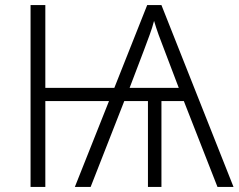

<svg xmlns="http://www.w3.org/2000/svg" viewBox="-20 -734 937 754"><path d="M614 -714 897 0H834L702 -337H614V0H561V-337H468L336 0H274L408 -337H158V0H100V-714H158V-389H429L558 -714ZM585 -652Q578 -625 568 -598Q558 -571 545 -536L489 -389H682L625 -539Q613 -569 603 -597Q593 -625 585 -652Z"/></svg>

Font: RS Noto Sans Light
Style: Regular
Weight: 300
Designer: Monotype Design Team
Foundry: Monotype Imaging Inc.
Version: Version 3.10